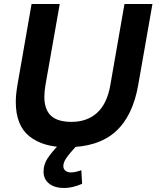

<svg xmlns="http://www.w3.org/2000/svg" viewBox="-20 -723 783 961"><path d="M59 -213Q59 -95 127.5 -40.5Q196 14 314 14Q471 14 558 -64Q645 -142 672 -299L743 -703H603L532 -296Q516 -204 466 -158.5Q416 -113 338 -113Q268 -113 235 -144Q202 -175 202 -239Q202 -266 208 -300L279 -703H138L67 -296Q59 -248 59 -213ZM335 140Q318 140 307.5 131.5Q297 123 297 108Q297 90 312 68Q327 46 369 0H276Q239 38 218.5 69Q198 100 198 136Q198 174 226 196Q254 218 301 218Q342 218 391 197L387 129Q356 140 335 140Z"/></svg>

Font: Geom SemiBold
Style: Bold Italic
Weight: 600
Italic angle: -10°
Version: Version 1.102